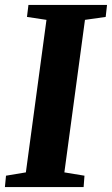

<svg xmlns="http://www.w3.org/2000/svg" viewBox="-28 -763 456 783"><path d="M-8 0 -3.5 -46.5 77.5 -60 161.5 -682 82 -694 88 -743H408.5L403 -694L318.5 -682L234.5 -60L316.5 -46.5L313 0Z"/></svg>

Font: Merriweather 28pt ExtraBold
Style: Italic
Weight: 800
Italic angle: -7.8°
Version: Version 2.101